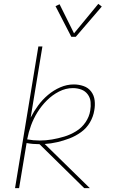

<svg xmlns="http://www.w3.org/2000/svg" viewBox="-20 -976 616 996"><path d="M58 0H79L118 -234Q150 -228 185 -228L417 0H446L212 -229Q244 -231 276.5 -238.5Q309 -246 340.5 -258Q372 -270 400.5 -290.5Q429 -311 446.5 -341Q464 -371 469 -403Q474 -429 471 -455Q468 -481 453 -501Q438 -521 413.5 -529.5Q389 -538 363 -538Q327 -538 292.5 -523Q258 -508 229 -483.5Q200 -459 178 -429Q156 -399 139 -366L200 -735H179ZM186 -247Q153 -247 121 -253Q128 -290 141 -325.5Q154 -361 174.5 -394Q195 -427 223 -455Q251 -483 286 -501Q321 -519 358 -519Q381 -519 401.5 -511.5Q422 -504 435 -486.5Q448 -469 450 -447Q452 -425 448 -402Q443 -370 423.5 -341.5Q404 -313 374.5 -295Q345 -277 313.5 -267.5Q282 -258 250 -252.5Q218 -247 186 -247ZM350 -785H373L508 -942L490 -956L364 -803L289 -954L268 -944Z"/></svg>

Font: Iosevka Sparkle Thin
Style: Italic
Weight: 100
Italic angle: -9°
Designer: Belleve Invis
Foundry: Belleve Invis
Version: Version 4.5.0; ttfautohint (v1.8.3)